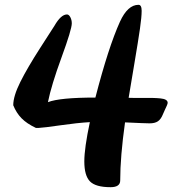

<svg xmlns="http://www.w3.org/2000/svg" viewBox="-20 -769 726 797"><path d="M478 -679Q510 -749 555 -749Q568 -749 568 -724Q568 -699 561 -650Q554 -601 538 -506.5Q522 -412 514 -363Q543 -362 567.5 -362.5Q592 -363 612 -362.5Q632 -362 646.5 -360.5Q661 -359 668.5 -354.5Q676 -350 676 -342Q676 -339 672.5 -330.5Q669 -322 663.5 -311Q658 -300 656 -294Q648 -274 635.5 -265.5Q623 -257 601 -257Q583 -257 499 -261Q479 -118 479 -20Q479 8 439 8Q377 8 353.5 -16Q330 -40 330 -99Q330 -154 353 -262Q301 -259 231.5 -249Q162 -239 141 -238H129Q91 -256 69.5 -278Q48 -300 35 -332Q35 -370 64.5 -429Q94 -488 146.5 -569.5Q199 -651 206 -662Q233 -709 258 -709Q266 -709 272 -697.5Q278 -686 278 -672Q278 -647 235.5 -531Q193 -415 179 -345Q228 -364 376 -364Q430 -573 478 -679Z"/></svg>

Font: LeckerliOne
Style: Regular
Weight: 400
Designer: Gesine Todt
Foundry: Gesine Todt
Version: Version 1.000